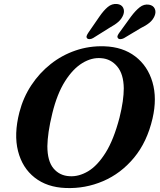

<svg xmlns="http://www.w3.org/2000/svg" viewBox="-20 -951 820 985"><path d="M515 -713.5Q610 -710.5 674 -661.5Q738 -612.5 762.2 -529.5Q786.5 -446.5 762.5 -343Q734.5 -222.5 667.5 -141.8Q600.5 -61 509 -21.8Q417.5 17.5 317 13.5Q221.5 10 158 -39.8Q94.5 -89.5 72.5 -175.8Q50.5 -262 79.5 -375Q99 -450.5 140.5 -513.5Q182 -576.5 239.8 -622.2Q297.5 -668 367.8 -692Q438 -716 515 -713.5ZM337 -47Q384 -44 431.8 -72.2Q479.5 -100.5 521.5 -167.2Q563.5 -234 593 -347Q604.5 -393.5 609.8 -430.8Q615 -468 615 -498Q614 -571.5 581.2 -610.2Q548.5 -649 499.5 -652.5Q451 -657 402.5 -627.5Q354 -598 313.5 -534Q273 -470 248.5 -370Q235.5 -317 229.5 -275.2Q223.5 -233.5 223 -201.5Q223 -124.5 254.5 -87Q286 -49.5 337 -47ZM490.5 -866.5Q511.5 -897 532.8 -915Q554 -933 580.5 -930.5Q603 -928 611.5 -911.8Q620 -895.5 612.5 -875Q604.5 -854.5 587.8 -839.5Q571 -824.5 543.5 -809.5L458 -756Q449.5 -751 440.5 -750.2Q431.5 -749.5 427 -754.5Q422 -760 424.8 -767.5Q427.5 -775 434 -784.5ZM652.5 -866.5Q675 -896.5 696.8 -913.8Q718.5 -931 744.5 -927Q766.5 -923 774 -906.2Q781.5 -889.5 773 -869Q764.5 -849 747 -834.5Q729.5 -820 701.5 -806.5L615.5 -755Q606.5 -750.5 597.8 -750.2Q589 -750 585 -755.5Q580.5 -761.5 583.8 -769Q587 -776.5 593.5 -785Z"/></svg>

Font: Fraunces 9pt S050 SemiBold
Style: Italic
Weight: 600
Italic angle: -16°
Version: Version 1.000; ttfautohint (v1.8.3)